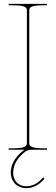

<svg xmlns="http://www.w3.org/2000/svg" viewBox="-20 -780 290 1000"><path d="M106.5 0C70.5 28 36 65.5 36 121C36.5 161.5 65 200 118 200C147 200 179.5 187.5 209.5 153.5C212.5 150 210 147 209.5 146.5C209 146 205 143.5 202 147C174 179 144 190 118 190C71 190 49 156.5 48.5 121C48.5 71 78 36.5 111 10C117.5 5 130 0 144 0H225V-7.5H207.5C139 -7.5 132.5 -20.5 132.5 -35V-726.5C132.5 -742 141.5 -752.5 207.5 -752.5H225V-760H25V-752.5H45C111 -752.5 120 -742 120 -726.5V-35C120 -20.5 113.5 -7.5 45 -7.5H25V0Z"/></svg>

Font: ZnikomitSC
Style: Regular
Weight: 100
Designer: gluk
Foundry: gluk
Version: Version 0.55